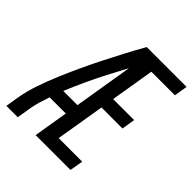

<svg xmlns="http://www.w3.org/2000/svg" viewBox="-200 -868 1002 1002"><g transform="rotate(45 301.0 -367.5)"><path d="M7 0 19 -74Q29 -131 48.5 -187.5Q68 -244 91.5 -299.5Q115 -355 140.5 -410Q166 -465 193.5 -519.5Q221 -574 249.5 -628Q278 -682 308 -735H344L342 -718L380 -699Q320 -593 264 -485Q208 -377 162 -265H267L255 -191H135Q125 -162 116.5 -133Q108 -104 103 -74L91 0ZM223 0 344 -735H602L590 -661H416L376 -419H531L519 -345H364L319 -74H493L480 0Z"/></g></svg>

Font: Iosevka Curly Extended Oblique
Style: Regular
Weight: 400
Width: 7
Italic angle: -9°
Monospace: yes
Designer: Belleve Invis
Foundry: Belleve Invis
Version: Version 11.1.0; ttfautohint (v1.8.3)